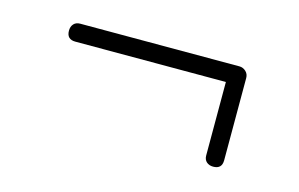

<svg xmlns="http://www.w3.org/2000/svg" viewBox="-42 -341 562 361"><g transform="rotate(15 239.5 -160.5)"><path d="M389 -63Q381 -63 376 -67.5Q371 -72 371 -80V-223H78Q61 -223 61 -240Q61 -248 65.5 -253Q70 -258 78 -258H388Q395 -258 400.5 -253Q406 -248 406 -240V-80Q406 -63 389 -63Z"/></g></svg>

Font: AkaAcidDosis
Style: ExtraLight
Weight: 250
Designer: Edgar Tolentino, Pablo Impallari, Igino Marini, Aka-Acid
Foundry: Edgar Tolentino, Pablo Impallari, Igino Marini, Aka-Acid
Version: Version 1.007